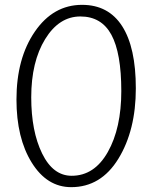

<svg xmlns="http://www.w3.org/2000/svg" viewBox="-20 -753 631 793"><path d="M319 -733Q428 -733 484.5 -645Q541 -557 541 -388Q541 -215 469 -97.5Q397 20 274 20Q174 20 111 -81.5Q48 -183 48 -342Q48 -512 124 -622.5Q200 -733 319 -733ZM276 -27Q370 -27 425.5 -125.5Q481 -224 481 -377Q481 -534 440 -609.5Q399 -685 312 -685Q224 -685 166.5 -591.5Q109 -498 109 -351Q109 -211 154 -119Q199 -27 276 -27Z"/></svg>

Font: Atma Light
Style: Regular
Weight: 300
Designer: Gregori Vincens, Jeremie Hornus, Riccardo Olocco, Yoann Minet.
Foundry: black foundry
Version: Version 1.102;PS 1.100;hotconv 1.0.86;makeotf.lib2.5.63406